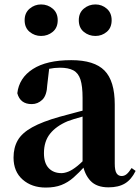

<svg xmlns="http://www.w3.org/2000/svg" viewBox="-20 -828 632 865"><path d="M186 17Q123 17 82 -19Q41 -55 41 -118Q41 -163 60 -196Q79 -229 125 -254.5Q171 -280 249 -302Q288 -313 338.5 -326Q389 -339 429 -349V-323Q389 -313 349 -302Q309 -291 285 -282Q233 -260 205.5 -225.5Q178 -191 178 -138Q178 -93 199.5 -70.5Q221 -48 257 -48Q271 -48 288.5 -55Q306 -62 329.5 -81Q353 -100 385 -136L402 -81H364Q336 -50 311 -28Q286 -6 256.5 5.5Q227 17 186 17ZM469 16Q415 16 387.5 -13.5Q360 -43 352 -92V-95V-387Q352 -440 342.5 -469.5Q333 -499 310.5 -511Q288 -523 250 -523Q225 -523 198.5 -517.5Q172 -512 135 -498L202 -523L193 -446Q191 -398 170.5 -378.5Q150 -359 123 -359Q71 -359 58 -408Q66 -477 128 -517Q190 -557 301 -557Q405 -557 451 -510Q497 -463 497 -357V-91Q497 -60 505 -47.5Q513 -35 528 -35Q540 -35 550 -43Q560 -51 573 -71L591 -58Q572 -19 543 -1.5Q514 16 469 16ZM165 -666Q136 -666 113.5 -684.5Q91 -703 91 -737Q91 -770 113.5 -789Q136 -808 165 -808Q195 -808 217.5 -789Q240 -770 240 -737Q240 -703 217.5 -684.5Q195 -666 165 -666ZM410 -666Q380 -666 357.5 -684.5Q335 -703 335 -737Q335 -770 357.5 -789Q380 -808 410 -808Q439 -808 461 -789Q483 -770 483 -737Q483 -703 461 -684.5Q439 -666 410 -666Z"/></svg>

Font: Noto Serif TC ExtraLight ExtraBold
Style: Regular
Weight: 800
Version: Version 2.002-H1;hotconv 1.1.0;makeotfexe 2.6.0